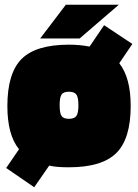

<svg xmlns="http://www.w3.org/2000/svg" viewBox="-20 -692 581 808"><path d="M124 96 6 15 60 -64Q35 -95 23 -140.5Q11 -186 11 -246Q11 -384 71 -444Q131 -504 270 -504Q293 -504 314.5 -502Q336 -500 357 -496L418 -586L537 -507L482 -426Q506 -395 518 -350.5Q530 -306 530 -246Q530 -108 469.5 -48Q409 12 270 12Q245 12 225 10.5Q205 9 187 5ZM231 -249Q231 -216 239 -204Q247 -192 270 -192Q293 -192 301.5 -204Q310 -216 310 -249Q310 -282 301.5 -294Q293 -306 270 -306Q247 -306 239 -294Q231 -282 231 -249ZM257 -672H480L315 -530H149Z"/></svg>

Font: Blinker Black
Style: Regular
Weight: 900
Designer: Juergen Huber
Foundry: supertype
Version: Version 1.017;hotconv 1.0.117;makeotfexe 2.5.65602